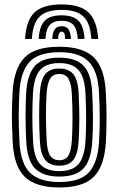

<svg xmlns="http://www.w3.org/2000/svg" viewBox="-20 -816 522 846"><path d="M241.5 10Q137.8 10 89.5 -36.5Q41.2 -83 35.8 -190.8Q32.5 -257 32.5 -307.5Q32.5 -358 35.5 -410Q41.5 -514 87.6 -562Q133.8 -610 241.5 -610Q346 -610 393.4 -563.1Q440.8 -516.2 446.2 -410Q449.8 -342 449.5 -291.4Q449.2 -240.8 446.5 -191Q440.5 -84.5 393.5 -37.2Q346.5 10 241.5 10ZM241.5 -14Q333.2 -14 372.2 -57.1Q411.2 -100.2 416.5 -192.8Q419.2 -242 419.5 -290.4Q419.8 -338.8 416.2 -408.8Q411.5 -502.5 371.1 -544.2Q330.8 -586 241.5 -586Q150.5 -586 110.6 -543.8Q70.8 -501.5 65.5 -408.2Q63 -362.5 62.5 -312.9Q62 -263.2 65.8 -191.2Q70.8 -93.5 113.5 -53.8Q156.2 -14 241.5 -14ZM241.5 -38Q171.5 -38 135.6 -72.5Q99.8 -107 95.5 -194.2Q92.5 -254.2 92.6 -307.6Q92.8 -361 95.2 -405.2Q100 -487 132.8 -524.5Q165.5 -562 241.5 -562Q312.8 -562 347.4 -527Q382 -492 386.2 -408.2Q389.8 -341.2 389.6 -291.4Q389.5 -241.5 386.8 -195.8Q382 -111 348.5 -74.5Q315 -38 241.5 -38ZM241.5 -62Q299.2 -62 326 -93.2Q352.8 -124.5 356.8 -196.8Q359.2 -238 359.5 -289.4Q359.8 -340.8 356.5 -405Q353 -477.2 325.6 -507.6Q298.2 -538 241.5 -538Q183.2 -538 156.4 -507Q129.5 -476 125.2 -404.2Q123 -364.5 122.6 -312.9Q122.2 -261.2 125.5 -195.5Q129.2 -122.5 157 -92.2Q184.8 -62 241.5 -62ZM241.5 -86Q199.2 -86 178.9 -111.5Q158.5 -137 155.5 -197Q152.5 -256 152.5 -304.4Q152.5 -352.8 155.2 -403Q158.8 -462.5 178.6 -488.2Q198.5 -514 241.5 -514Q282.2 -514 302.9 -489.4Q323.5 -464.8 326.5 -404Q329.5 -343.8 329.5 -293.6Q329.5 -243.5 326.8 -198Q323.5 -138 303.6 -112Q283.8 -86 241.5 -86ZM241.5 -110Q269.8 -110 282 -131.9Q294.2 -153.8 296.8 -199.5Q299.2 -242 299.5 -289.8Q299.8 -337.5 296.5 -402.5Q294.5 -446.5 282.2 -468.2Q270 -490 241.5 -490Q212.8 -490 200.4 -468.5Q188 -447 185.2 -401.5Q182.5 -353.5 182.5 -307.5Q182.5 -261.5 185.5 -198Q187.8 -151.2 200.9 -130.6Q214 -110 241.5 -110ZM251.5 -796.5Q169.5 -796.5 132.1 -761.1Q94.8 -725.8 90.5 -644.5H120.5Q124 -713 154.5 -742.8Q185 -772.5 251.5 -772.5Q317.5 -772.5 348 -742.8Q378.5 -713 382.5 -644.5H412.5Q407.5 -725.8 370.1 -761.1Q332.8 -796.5 251.5 -796.5ZM251.5 -748.5Q200.2 -748.5 176.9 -724.4Q153.5 -700.2 150.5 -644.5H180.2Q182.8 -687.2 199.2 -705.9Q215.8 -724.5 251.5 -724.5Q287 -724.5 303.5 -705.9Q320 -687.2 322.8 -644.5H352.5Q349.2 -700.2 325.8 -724.4Q302.2 -748.5 251.5 -748.5ZM251.5 -700.5Q231 -700.5 221.5 -687.5Q212 -674.5 210.2 -644.5H236.2Q236 -661.5 240.6 -669Q245.2 -676.5 251.5 -676.5Q267.8 -676.5 266.8 -644.5H292.8Q290.8 -674.5 281.1 -687.5Q271.5 -700.5 251.5 -700.5Z"/></svg>

Font: Big Shoulders Inline Display Black
Style: Regular
Weight: 900
Designer: Patric King
Foundry: XO Type Co
Version: Version 1.000